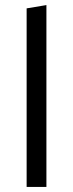

<svg xmlns="http://www.w3.org/2000/svg" viewBox="-20 -737 288 757"><path d="M85 0V-704L163 -717V0Z"/></svg>

Font: EauTest Medium
Style: Regular
Weight: 500
Designer: Christian Thalmann (Catharsis Fonts)
Version: Version 0.001;PS 000.001;hotconv 1.0.88;makeotf.lib2.5.64775